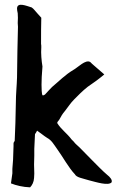

<svg xmlns="http://www.w3.org/2000/svg" viewBox="-20 -768 527 823"><path d="M27 18C49 27 79 34 109 35C118 26 125 12 126 -5L127 -24L126 -63L127 -101V-130L130 -193C133 -197 136 -202 139 -208C151 -200 169 -185 182 -177C201 -167 210 -150 225 -129C249 -96 275 -48 301 -21C308 -7 333 -4 362 5C394 13 443 29 458 14C463 4 452 -9 439 -19C421 -34 395 -61 376 -80C356 -100 338 -119 321 -136C312 -145 303 -151 296 -161L287 -170C267 -197 241 -214 225 -241C225 -242 226 -244 227 -246L234 -255C242 -269 246 -278 259 -293C272 -309 281 -325 298 -342C315 -359 333 -378 356 -396C380 -412 406 -431 427 -449L382 -488C379 -491 372 -496 367 -502C347 -515 313 -478 294 -468C260 -448 233 -420 203 -395C191 -383 188 -379 173 -363C170 -361 167 -359 164 -359C157 -359 159 -395 158 -405C158 -422 159 -450 162 -483C158 -508 155 -537 157 -566C157 -572 157 -575 156 -580C156 -622 156 -661 157 -692L139 -712C132 -719 125 -730 116 -736C93 -743 54 -760 53 -732C53 -726 54 -720 56 -711C57 -699 57 -685 56 -669C56 -663 57 -659 57 -653C55 -587 54 -515 53 -436C52 -401 48 -364 48 -328L46 -241L43 -164C41 -160 38 -158 38 -153V-142L36 -83L33 -44V-25Z"/></svg>

Font: Vapor
Style: Regular
Weight: 400
Foundry: Cannot Into Space Fonts
Version: Version 0.179